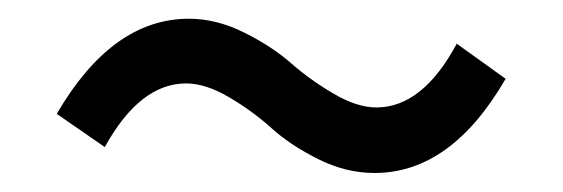

<svg xmlns="http://www.w3.org/2000/svg" viewBox="-20 -470 595 203"><path d="M376 -287.1Q345.7 -287.1 316.4 -301.8Q287.1 -316.4 267.1 -334.5Q247.1 -352.5 222.2 -367.2Q197.3 -381.8 176.8 -381.8Q127.9 -381.8 90.8 -314.5L40 -349.6Q98.6 -450.2 179.7 -450.2Q209 -450.2 238.3 -435.5Q267.6 -420.9 287.6 -403.3Q307.6 -385.7 332.5 -371.1Q357.4 -356.4 377.9 -356.4Q426.8 -356.4 462.9 -423.8L514.6 -386.7Q457 -287.1 376 -287.1Z"/></svg>

Font: Gen Shin Gothic Regular
Style: Regular
Weight: 400
Designer: [Source Han Sans]
Ryoko NISHIZUKA  (kana & ideographs); Paul D. Hunt (Latin, Greek & Cyrillic); Wenlong ZHANG  (bopomofo
Version: Version 1.002.20150607